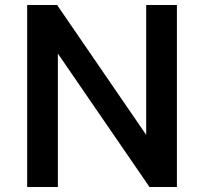

<svg xmlns="http://www.w3.org/2000/svg" viewBox="-20 -743 809 763"><path d="M561 -723V-207L207 -723H88V0H210V-530L574 0H683V-723Z"/></svg>

Font: United Sans SemiBold
Style: Regular
Weight: 600
Designer: Pablo Impallari, Rodrigo Fuenzalida (Modified by Dan O. Williams)
Version: Version 1.000;PS 001.000;hotconv 1.0.88;makeotf.lib2.5.64775